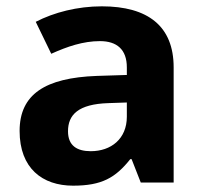

<svg xmlns="http://www.w3.org/2000/svg" viewBox="-20 -670 644 607"><path d="M302 -650C225 -650 151 -631 93 -601L142 -500C193 -523 243 -540 296 -540C349 -540 381 -514 381 -457V-433L286 -430C123 -424 42 -372 42 -256C42 -138 114 -83 211 -83C302 -83 345 -108 392 -167H396L425 -93H529V-457C529 -587 448 -650 302 -650ZM323 -344 381 -346V-301C381 -231 331 -192 267 -192C224 -192 195 -209 195 -255C195 -307 227 -341 323 -344Z"/></svg>

Font: Noto Sans Kannada UI
Style: Bold
Weight: 700
Designer: Jelle Bosma - Monotype Design Team
Foundry: Monotype Imaging Inc.
Version: Version 2.005